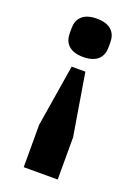

<svg xmlns="http://www.w3.org/2000/svg" viewBox="-137 -596 595 828"><g transform="rotate(20 160.0 -182.0)"><path d="M82 173V-21L128 -305H191L238 -21V173ZM160 -361C96 -361 71 -394 71 -437V-461C71 -504 96 -537 160 -537C224 -537 249 -504 249 -461V-437C249 -394 224 -361 160 -361Z"/></g></svg>

Font: Plexus Sans Bold
Style: Regular
Weight: 700
Version: Version 2.001;PS 002.001;hotconv 1.0.70;makeotf.lib2.5.58329